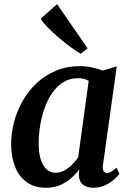

<svg xmlns="http://www.w3.org/2000/svg" viewBox="-20 -876 613 906"><path d="M466 -98.5Q463 -76.5 469.2 -68Q475.5 -59.5 485 -59.5Q493.5 -59.5 503.8 -65.2Q514 -71 529.5 -84.5L543.5 -56Q538.5 -48 521.5 -32Q504.5 -16 478.8 -3Q453 10 420 10Q390 10 371 -5.5Q352 -21 352 -53L354.5 -76.5Q338.5 -55.5 316 -35.5Q293.5 -15.5 264.2 -2.8Q235 10 198 10Q142 10 105.2 -17Q68.5 -44 50.5 -90.5Q32.5 -137 32.5 -194.5Q32.5 -247 46.2 -299.8Q60 -352.5 87 -400Q114 -447.5 153.8 -484.5Q193.5 -521.5 245.2 -542.8Q297 -564 359.5 -564Q385.5 -564 414.8 -557.5Q444 -551 465 -543L531 -563ZM398.5 -494.5Q388 -501 374.8 -504Q361.5 -507 347.5 -507Q309 -507 279.2 -488.5Q249.5 -470 227.2 -438.5Q205 -407 190.8 -367Q176.5 -327 169.5 -283.5Q162.5 -240 162.5 -198.5Q162.5 -153.5 172.5 -123Q182.5 -92.5 200.2 -76.8Q218 -61 241.5 -61Q259.5 -61 275 -67.5Q290.5 -74 304 -84.8Q317.5 -95.5 329 -108.5Q340.5 -121.5 349 -134ZM361 -622.5Q345 -631 318 -650.5Q291 -670 261.5 -694.8Q232 -719.5 207.5 -744.2Q183 -769 172 -788L249.5 -856.5L393.5 -647.5Z"/></svg>

Font: Merriweather 28pt SemiBold
Style: Italic
Weight: 600
Italic angle: -7.8°
Version: Version 2.101